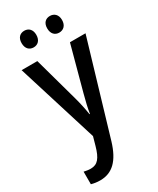

<svg xmlns="http://www.w3.org/2000/svg" viewBox="-241 -800 914 1111"><g transform="rotate(-30 216.0 -245.0)"><path d="M81 -675C81 -638 102 -619 130 -619C158 -619 179 -638 179 -675C179 -711 158 -730 130 -730C102 -730 81 -712 81 -675ZM252 -675C252 -638 273 -619 301 -619C329 -619 351 -638 351 -675C351 -711 329 -730 301 -730C273 -730 252 -712 252 -675ZM3 -540 170 -3 154 54C134 125 111 154 65 154C49 154 33 151 20 148V232C38 237 57 240 79 240C160 240 213 189 247 77L430 -540H326L246 -244C234 -199 224 -158 219 -123H216C210 -163 201 -204 190 -244L108 -540Z"/></g></svg>

Font: Noto Sans Gujarati Condensed Medium
Style: Regular
Weight: 500
Width: 3
Designer: Jelle Bosma - Monotype Design Team, Universal Thirst
Foundry: Monotype Imaging Inc.
Version: Version 2.106